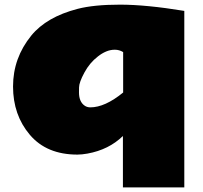

<svg xmlns="http://www.w3.org/2000/svg" viewBox="-20 -647 872 826"><path d="M314 -608.9Q383.8 -627 496.3 -627Q608.9 -627 772.9 -600.1V159.2H508.8V-62Q448.2 -2.9 356.4 13.7Q332 18.1 313 18.1Q180.7 18.1 108.4 -67.1Q36.1 -152.3 36.1 -274.9Q36.1 -397.5 114.7 -494.1Q180.2 -574.2 314 -608.9ZM509.8 -422.9Q493.2 -433.1 473.9 -433.1Q454.6 -433.1 436.3 -425.3Q418 -417.5 401.4 -404.3Q365.7 -377 343 -334.7Q320.3 -292.5 320.1 -271.2Q319.8 -250 319.8 -249.5Q319.8 -208 345.7 -191.4Q355 -185.5 368.2 -185.1Q431.6 -185.1 509.8 -249Z"/></svg>

Font: Fz Rammetto One
Style: Regular
Weight: 400
Designer: Vernon Adams
Foundry: Vernon Adams
Version: Vit hóa bi c Thuy @ FontZin.Com